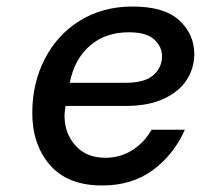

<svg xmlns="http://www.w3.org/2000/svg" viewBox="-20 -566 616 589"><path d="M79 -220Q79 -310 117 -384.5Q155 -459 225 -502.5Q295 -546 387 -546Q484 -546 530 -503.5Q576 -461 576 -400Q576 -358 553.5 -322Q531 -286 483.5 -263.5Q436 -241 366 -241H181L180 -234Q178 -218 178 -211Q178 -157 211.5 -119.5Q245 -82 303 -82Q349 -82 386 -105.5Q423 -129 445 -168H547Q514 -93 450 -45Q386 3 293 3Q188 3 133.5 -59.5Q79 -122 79 -220ZM365 -312Q424 -312 450.5 -335.5Q477 -359 477 -393Q477 -423 453 -445Q429 -467 375 -467Q303 -467 255.5 -425.5Q208 -384 194 -312Z"/></svg>

Font: Be Vietnam Medium
Style: Italic
Weight: 500
Italic angle: -9.444°
Designer: Gabriel Lam
Foundry: TypeRant
Version: Version 3.000